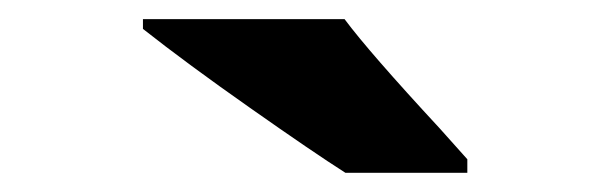

<svg xmlns="http://www.w3.org/2000/svg" viewBox="-20 -786 638 200"><path d="M339.8 -606Q306.2 -627.4 240.5 -673.6Q174.8 -719.7 128.9 -755.9V-766.1H338.9Q364.3 -731.9 438 -652.3L466.8 -620.1V-606Z"/></svg>

Font: OpenSansExtrabold
Style: Regular
Weight: 800
Foundry: Ascender Corporation
Version: Version 1.10